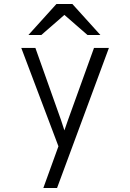

<svg xmlns="http://www.w3.org/2000/svg" viewBox="-20 -752 656 966"><path d="M274 -16 87 -511H158L287 -148L304 -96L322 -148L453 -511H528L267 194H198ZM304 -677 188 -576H123L264 -732H344L485 -576H420Z"/></svg>

Font: Overpass Mono Light
Style: Regular
Weight: 300
Monospace: yes
Designer: Delve Withrington, Dave Bailey
Foundry: Delve Fonts
Version: Version 1.000;DELV;Overpass